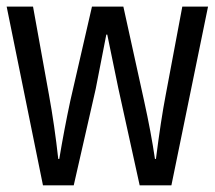

<svg xmlns="http://www.w3.org/2000/svg" viewBox="-22 -556 644 576"><path d="M397 0 333 -291 299.8 -452.1H296.9L265.1 -289.1L199.2 0H106.9L-2 -536.1H77.1L125 -271Q141.6 -180.2 152.8 -79.1H155.8Q170.9 -169.4 189 -253.9L253.9 -536.1H348.1L410.2 -253.9Q431.2 -158.7 442.9 -79.1H445.8Q460.9 -197.3 475.1 -271L524.9 -536.1H602.1L492.2 0Z"/></svg>

Font: Droid Sans Mono
Style: Regular
Weight: 400
Monospace: yes
Foundry: Ascender Corporation
Version: Version 1.00 build 112